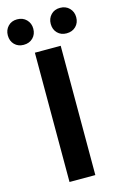

<svg xmlns="http://www.w3.org/2000/svg" viewBox="-169 -1004 672 1063"><g transform="rotate(-15 167.0 -472.5)"><path d="M91 0V-741H239V0ZM43 -799Q11 -799 -9 -819.5Q-29 -840 -29 -872Q-29 -903 -9 -924Q11 -945 43 -945Q76 -945 96.5 -924Q117 -903 117 -872Q117 -840 96.5 -819.5Q76 -799 43 -799ZM289 -799Q257 -799 237 -819.5Q217 -840 217 -872Q217 -903 237 -924Q257 -945 289 -945Q322 -945 342.5 -924Q363 -903 363 -872Q363 -840 342.5 -819.5Q322 -799 289 -799Z"/></g></svg>

Font: Noto Sans SC Thin
Style: Bold
Weight: 700
Version: Version 2.004-H2;hotconv 1.0.118;makeotfexe 2.5.65603